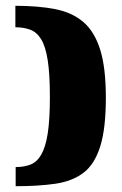

<svg xmlns="http://www.w3.org/2000/svg" viewBox="-20 -553 421 662"><path d="M33 -533Q112 -533 170.5 -521.5Q229 -510 267.5 -477Q306 -444 325.5 -381.5Q345 -319 345 -216Q345 -110 325.5 -48Q306 14 267.5 43Q229 72 171 80.5Q113 89 34 89V23Q63 23 85 14.5Q107 6 122 -19.5Q137 -45 144.5 -92.5Q152 -140 152 -219Q152 -298 144.5 -345.5Q137 -393 122 -417.5Q107 -442 84.5 -450.5Q62 -459 33 -459Z"/></svg>

Font: Genos ExtraBold
Style: Regular
Weight: 800
Designer: Robert E. Leuschke
Foundry: Robert E. Leuschke
Version: Version 1.010